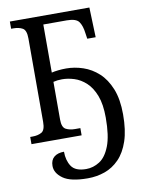

<svg xmlns="http://www.w3.org/2000/svg" viewBox="-102 -783 816 1101"><g transform="rotate(-10 306.0 -232.5)"><path d="M319 249Q219 249 175 217.5Q131 186 131 144Q131 110 152 92.5Q173 75 210 75Q210 126 233 160.5Q256 195 319 195Q360 195 397 171.5Q434 148 457 89Q480 30 480 -76Q480 -154 460.5 -204.5Q441 -255 409.5 -284Q378 -313 341.5 -324.5Q305 -336 271 -336Q257 -336 244.5 -334.5Q232 -333 220 -330V-110Q220 -65 242 -53.5Q264 -42 295 -42H326V0H34V-42H48Q79 -42 100.5 -54Q122 -66 122 -114V-600Q122 -648 100.5 -660Q79 -672 48 -672H34V-714H497L503 -540H454L449 -574Q444 -616 427.5 -640Q411 -664 357 -664H220V-384Q236 -388 258.5 -390.5Q281 -393 305 -393Q354 -393 403 -376.5Q452 -360 492 -323.5Q532 -287 556.5 -226.5Q581 -166 581 -77Q581 15 560 77.5Q539 140 502 178Q465 216 418 232.5Q371 249 319 249Z"/></g></svg>

Font: Noto Serif SemiCondensed
Style: Regular
Weight: 400
Width: 4
Designer: Monotype Design Team
Foundry: Monotype Imaging Inc.
Version: Version 2.013